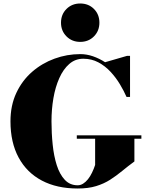

<svg xmlns="http://www.w3.org/2000/svg" viewBox="-20 -1070 839 1100"><path d="M420 -294.5H790V-275H750V-145Q712.5 -117.5 679.5 -90.2Q646.5 -63 611 -40.2Q575.5 -17.5 530.8 -3.8Q486 10 425 10Q306 10 219.8 -35.5Q133.5 -81 86.8 -167.2Q40 -253.5 40 -375Q40 -466 73.5 -537.5Q107 -609 164 -658.5Q221 -708 292.5 -734Q364 -760 440 -760Q476.5 -760 512.8 -747.5Q549 -735 582 -713.5L708 -750H725V-514.5H705Q690 -549 667.2 -587Q644.5 -625 613.5 -658.5Q582.5 -692 543.5 -712.8Q504.5 -733.5 457.5 -733.5Q411 -733.5 376.8 -703.5Q342.5 -673.5 319.8 -622.5Q297 -571.5 286 -507.5Q275 -443.5 275 -375Q275 -307 281.8 -241.5Q288.5 -176 305.2 -123.5Q322 -71 351.2 -39.8Q380.5 -8.5 425 -8.5Q441.5 -8.5 456.2 -17.8Q471 -27 484 -43.2Q497 -59.5 507.2 -80.8Q517.5 -102 525 -125V-275H420ZM439.5 -830Q392.5 -830 361 -861.5Q329.5 -893 329.5 -940Q329.5 -987.5 361 -1018.8Q392.5 -1050 439.5 -1050Q487 -1050 518.2 -1018.8Q549.5 -987.5 549.5 -940Q549.5 -893 518.2 -861.5Q487 -830 439.5 -830Z"/></svg>

Font: Bodoni Moda 11pt Black
Style: Regular
Weight: 900
Designer: Owen Earl
Foundry: indestructible type
Version: Version 2.004